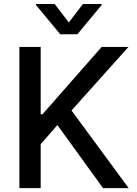

<svg xmlns="http://www.w3.org/2000/svg" viewBox="-20 -969 704 989"><path d="M79.9 0V-727.3H189.6V-380H198.5L503.6 -727.3H641.7L348.4 -399.9L642.8 0H510.7L275.6 -324.9L189.6 -226.2V0ZM261.4 -948.5 334.5 -853.3 407.3 -948.5H503.6V-943.2L378.6 -792.6H290.1L165.5 -943.2V-948.5Z"/></svg>

Font: Inter Zeller Medium
Style: Regular
Weight: 500
Designer: Rasmus Andersson; Joe Bland
Foundry: zeller
Version: Version 3.015;git-dec3a8cb1